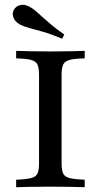

<svg xmlns="http://www.w3.org/2000/svg" viewBox="-20 -784 421 804"><path d="M47.6 0V-31.5Q89.5 -33.1 110.1 -38.3Q130.6 -43.5 137.1 -57.7Q143.5 -71.8 143.5 -100.8V-470.2Q143.5 -499.2 137.1 -513.3Q130.6 -527.4 110.1 -533.1Q89.5 -538.7 47.6 -539.5V-571Q69.4 -570.2 106.5 -569.4Q143.5 -568.5 191.9 -568.5Q237.1 -568.5 274.6 -569.4Q312.1 -570.2 334.7 -571V-539.5Q291.9 -538.7 271.4 -533.1Q250.8 -527.4 244.4 -513.3Q237.9 -499.2 237.9 -470.2V-100.8Q237.9 -71.8 244.4 -57.7Q250.8 -43.5 271.8 -38.3Q292.7 -33.1 334.7 -31.5V0Q312.1 -0.8 274.6 -1.6Q237.1 -2.4 191.9 -2.4Q143.5 -2.4 106.5 -1.6Q69.4 -0.8 47.6 0ZM240.3 -621.8Q191.9 -641.9 159.3 -651.2Q126.6 -660.5 103.6 -666.5Q80.6 -672.6 62.9 -681.5Q42.7 -693.5 36.3 -710.5Q29.8 -727.4 37.9 -742.7Q46.8 -758.9 65.3 -762.9Q83.9 -766.9 104 -755.6Q118.5 -747.6 131 -736.7Q143.5 -725.8 158.9 -711.7Q174.2 -697.6 196 -679.4Q217.7 -661.3 249.2 -639.5Z"/></svg>

Font: Playfair 12pt Medium
Style: Regular
Weight: 500
Designer: Claus Eggers Sørensen
Foundry: Claus Eggers Sørensen
Version: Version 2.000;gftools[0.9.28]